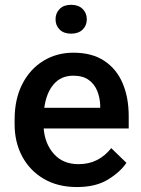

<svg xmlns="http://www.w3.org/2000/svg" viewBox="-20 -753 576 783"><path d="M293.5 9.8Q215.3 9.8 158.2 -23.9Q101.1 -57.6 70.3 -115.5Q39.6 -173.3 39.6 -246.1V-265.6Q39.6 -348.6 70.8 -409.9Q102.1 -471.2 156.5 -504.6Q210.9 -538.1 279.3 -538.1Q355 -538.1 405 -505.1Q455.1 -472.2 480 -413.8Q504.9 -355.5 504.9 -279.3V-229H158.2Q163.1 -166 200.2 -124.8Q237.3 -83.5 300.3 -83.5Q342.8 -83.5 376 -100.6Q409.2 -117.7 433.6 -148.9L495.6 -88.9Q470.2 -51.3 420.4 -20.8Q370.6 9.8 293.5 9.8ZM278.8 -444.3Q229 -444.3 199 -409.4Q168.9 -374.5 160.6 -313.5H388.7V-322.8Q387.7 -354.5 376.5 -382.3Q365.2 -410.2 341.6 -427.2Q317.9 -444.3 278.8 -444.3ZM206.5 -674.3Q206.5 -699.7 223.4 -716.6Q240.2 -733.4 270 -733.4Q299.8 -733.4 316.9 -716.6Q334 -699.7 334 -674.3Q334 -648.9 316.9 -632.3Q299.8 -615.7 270 -615.7Q240.2 -615.7 223.4 -632.3Q206.5 -648.9 206.5 -674.3Z"/></svg>

Font: Vazirmatn FD Medium
Style: Regular
Weight: 500
Designer: Saber Rastikerdar
Foundry: Saber Rastikerdar
Version: Version 33.003